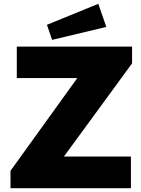

<svg xmlns="http://www.w3.org/2000/svg" viewBox="-20 -986 737 1006"><path d="M35 -91 385 -577H68V-742H672V-654L315 -166H666V0H35ZM537 -845 253 -777 226 -856 495 -966Z"/></svg>

Font: Morrison Black
Style: Regular
Weight: 900
Designer: Pablo Impallari, Rodrigo Fuenzalida (Modified by Dan O. Williams)
Version: Version 0.03;June 6, 2019;FontCreator 11.5.0.2425 64-bit; tt